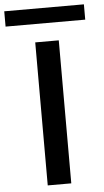

<svg xmlns="http://www.w3.org/2000/svg" viewBox="-142 -938 526 975"><g transform="rotate(-5 121.0 -450.0)"><path d="M61 0V-729H181V0ZM-82 -822V-900H324V-822Z"/></g></svg>

Font: Mona Sans Expanded Medium
Style: Regular
Weight: 500
Width: 7
Designer: Deni Anggara
Foundry: GitHub
Version: Version 2.000